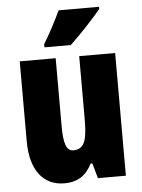

<svg xmlns="http://www.w3.org/2000/svg" viewBox="-54 -809 638 862"><g transform="rotate(-5 264.5 -378.0)"><path d="M425 -756V-766H243C222 -722 197 -673 165 -620V-606H284C334 -653 397 -722 425 -756ZM479 -553H317V-280C317 -191 312 -134 254 -134C222 -134 211 -172 211 -246V-553H49V-193C49 -64 105 10 202 10C261 10 300 -16 326 -68H334L353 0H479Z"/></g></svg>

Font: Noto Sans Ethiopic ExtraCondensed Black
Style: Regular
Weight: 900
Width: 2
Designer: Monotype Design Team
Foundry: Monotype Imaging Inc.
Version: Version 2.102